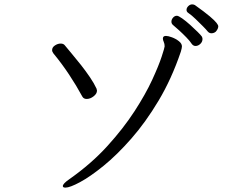

<svg xmlns="http://www.w3.org/2000/svg" viewBox="-20 -841 1040 877"><path d="M967 -698Q966 -696 960 -692.5Q954 -689 946 -689Q936 -689 929 -697Q922 -706 906.5 -721.5Q891 -737 873.5 -754Q856 -771 840 -782Q832 -787 832 -796Q832 -805 840 -813Q848 -821 858 -821Q864 -821 870 -818Q915 -786 938 -766.5Q961 -747 969 -736.5Q977 -726 977 -721Q977 -710 967 -698ZM905 -663Q905 -650 895 -640.5Q885 -631 873 -631Q864 -631 857 -639Q848 -653 831.5 -670Q815 -687 798 -702.5Q781 -718 770 -727Q763 -733 763 -742Q763 -752 770.5 -760.5Q778 -769 788 -769Q795 -769 812 -757Q829 -745 848.5 -727.5Q868 -710 883 -695Q898 -680 902 -674Q905 -668 905 -663ZM279 16Q267 16 267 9Q267 -2 296 -22Q397 -93 470.5 -174Q544 -255 594.5 -333Q645 -411 675 -476Q705 -541 718.5 -582.5Q732 -624 732 -629Q732 -641 728 -649.5Q724 -658 724 -665Q724 -677 738 -677Q748 -677 765.5 -670.5Q783 -664 797 -653Q811 -642 811 -629Q811 -622 806 -605Q764 -481 704.5 -381.5Q645 -282 579.5 -207.5Q514 -133 453 -83.5Q392 -34 345.5 -9Q299 16 279 16ZM423 -427Q423 -413 407.5 -401Q392 -389 376 -389Q362 -389 356 -400Q329 -450 295.5 -500.5Q262 -551 224 -597Q218 -605 218 -612Q218 -625 231 -633.5Q244 -642 257 -642Q270 -642 276 -634Q288 -619 308 -595.5Q328 -572 350 -544Q372 -516 391 -488Q410 -460 421 -436Q423 -430 423 -427Z"/></svg>

Font: Moon Stars Kai T HW
Style: Regular
Weight: 400
Designer: GuiWonder
Version: Version 1.101